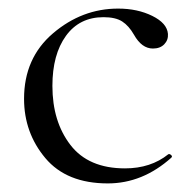

<svg xmlns="http://www.w3.org/2000/svg" viewBox="-20 -415 451 447"><path d="M231 12Q135 12 85.5 -47Q36 -106 36 -185Q36 -280 103.5 -337.5Q171 -395 255 -395Q300 -395 334.5 -378Q369 -361 371 -336Q372 -322 362.5 -312Q353 -302 336 -302Q310 -302 292 -334Q280 -355 264.5 -365Q249 -375 221 -375Q165 -375 133.5 -331.5Q102 -288 102 -215Q102 -132 144 -77.5Q186 -23 271 -23Q331 -23 372 -56Q374 -57 376.5 -55.5Q379 -54 380 -52Q381 -50 379 -48Q312 12 231 12Z"/></svg>

Font: Cormorant
Style: Regular
Weight: 400
Designer: Christian Thalmann (Catharsis Fonts)
Version: Version 1.000;PS 001.000;hotconv 1.0.70;makeotf.lib2.5.58329